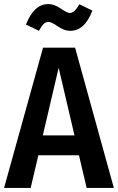

<svg xmlns="http://www.w3.org/2000/svg" viewBox="-23 -926 581 946"><path d="M217 -818Q202 -818 191.5 -807.5Q181 -797 169 -774L105 -805Q144 -906 215 -906Q244 -906 276 -884Q308 -862 321 -862Q344 -862 368 -905L432 -874Q395 -774 322 -774Q294 -774 262 -796Q230 -818 217 -818ZM404 0 366 -161H166L128 0H-3L189 -691H347L538 0ZM188 -259H344L266 -592Z"/></svg>

Font: Fira Sans Condensed Medium
Style: Regular
Weight: 500
Width: 3
Designer: Carrois Corporate & Edenspiekermann AG
Foundry: Carrois Corporate GbR & Edenspiekermann AG
Version: Version 4.203;PS 004.203;hotconv 1.0.88;makeotf.lib2.5.64775